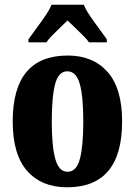

<svg xmlns="http://www.w3.org/2000/svg" viewBox="-20 -786 573 816"><path d="M265 10Q157 10 95.5 -59.5Q34 -129 34 -270Q34 -550 268 -550Q375 -550 437 -480.5Q499 -411 499 -270Q499 10 265 10ZM267 -56Q305 -56 319.5 -110.5Q334 -165 334 -270Q334 -376 319 -429.5Q304 -483 266 -483Q229 -483 214.5 -429.5Q200 -376 200 -270Q200 -165 215 -110.5Q230 -56 267 -56ZM101 -619Q114 -638 133.5 -664Q153 -690 171.5 -717Q190 -744 199 -766H336Q345 -744 363.5 -717Q382 -690 401.5 -664Q421 -638 434 -619V-606H358Q353 -615 335.5 -632.5Q318 -650 299 -668.5Q280 -687 267 -699Q254 -686 236 -669Q218 -652 202 -635.5Q186 -619 177 -606H101Z"/></svg>

Font: Noto Serif Lao ExtraCondensed Black
Style: Regular
Weight: 900
Width: 2
Designer: Monotype Design Team
Foundry: Monotype Imaging Inc.
Version: Version 2.003; ttfautohint (v1.8.4.7-5d5b)